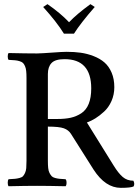

<svg xmlns="http://www.w3.org/2000/svg" viewBox="-20 -904 673 934"><path d="M212.9 -543.9V-325.2H258.8Q296.9 -325.2 324.2 -331.3Q351.6 -337.4 375.5 -353Q399.4 -368.7 411.6 -398.9Q423.8 -429.2 423.8 -474.1Q423.8 -616.2 293.9 -616.2Q248.5 -616.2 230.7 -597.4Q212.9 -578.6 212.9 -543.9ZM160.2 0Q104 0 22 2Q17.6 -2.4 17.6 -15.1Q17.6 -27.8 22 -32.2Q42.5 -33.2 53 -34.2Q63.5 -35.2 75.2 -38.3Q86.9 -41.5 91.8 -46.9Q96.7 -52.2 101.6 -62.3Q106.4 -72.3 107.7 -86.2Q108.9 -100.1 108.9 -121.1V-524.9Q108.9 -545.4 107.4 -558.8Q106 -572.3 101.6 -582.3Q97.2 -592.3 91.8 -597.7Q86.4 -603 75.2 -606.4Q64 -609.9 52.7 -610.8Q41.5 -611.8 22 -612.8Q17.6 -617.2 17.6 -629.4Q17.6 -641.6 22 -646Q107.9 -644 160.2 -644Q184.6 -644.5 234.4 -648.2Q284.2 -651.9 304.2 -651.9Q341.3 -651.9 372.8 -647.5Q404.3 -643.1 435.3 -631.1Q466.3 -619.1 488 -600.3Q509.8 -581.5 522.9 -550.8Q536.1 -520 536.1 -480Q536.1 -443.8 522.5 -412.8Q508.8 -381.8 486.6 -361.3Q464.4 -340.8 443.8 -328.1Q423.3 -315.4 402.8 -308.1L533.2 -98.1Q555.7 -61.5 576.9 -43.2Q598.1 -24.9 628.9 -24.9Q636.7 -9.3 629.9 2.9Q616.2 9.8 567.9 9.8Q492.7 9.8 435.1 -79.1L325.2 -252.9Q313.5 -271.5 290.8 -279.8Q268.1 -288.1 212.9 -288.1V-122.1Q212.9 -101.1 214.4 -86.7Q215.8 -72.3 220.9 -62.5Q226.1 -52.7 231.2 -47.1Q236.3 -41.5 247.8 -38.3Q259.3 -35.2 269.5 -34.2Q279.8 -33.2 298.8 -32.2Q303.7 -27.8 303.7 -15.1Q303.7 -2.4 298.8 2Q212.9 0 160.2 0ZM339.8 -740.2H291Q256.8 -795.9 189.9 -870.1L210.9 -883.8Q273.4 -840.8 315.9 -795.9Q354 -835.9 419.9 -883.8L440.9 -870.1Q372.6 -792 339.8 -740.2Z"/></svg>

Font: Common Serif Medium
Style: Regular
Weight: 500
Designer: Philipp H. Poll, Khaled Hosny
Foundry: Stefan Peev, Context Ltd.
Version: Version 1.026